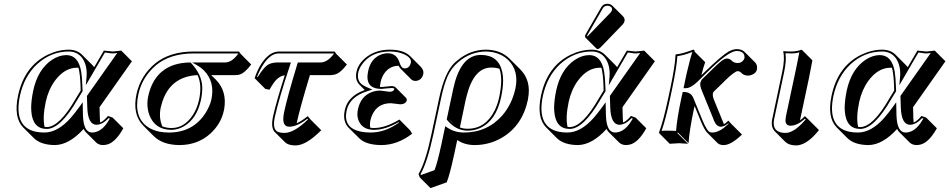

<svg xmlns="http://www.w3.org/2000/svg" viewBox="-20 -702 5028 1017"><path d="M507.3 -134.3 508.8 -76.7Q509.3 -64 510.3 -53.2Q529.3 -60.1 551.8 -87.9L576.7 -79.1L633.3 -22.5Q590.8 53.7 545.4 64Q534.7 66.4 523.4 66.4Q503.4 65.4 490.2 53.7L433.6 -2.9Q426.8 -10.3 422.9 -19Q346.7 64.9 271.5 66.4Q196.3 65.9 159.2 29.3L102.5 -27.3Q51.3 -80.1 75.7 -195.8Q108.9 -351.6 232.9 -412.1Q288.1 -438.5 344.2 -439Q387.2 -438.5 413.6 -413.1L470.2 -356.4Q475.1 -351.1 479 -346.2L530.3 -434.1Q537.6 -434.1 553.7 -431.6Q569.8 -429.2 577.1 -429.2Q585 -429.2 601.1 -431.6Q615.7 -434.1 622.1 -434.1L678.7 -377.4ZM407.2 -222.2 406.7 -243.2Q404.8 -309.6 395.5 -343.3Q391.1 -343.8 387.7 -343.3Q321.8 -343.3 270.5 -273.9Q236.3 -226.6 222.2 -162.6Q204.6 -78.6 216.3 -29.8Q222.7 -29.3 228 -28.8Q296.4 -30.8 382.3 -181.2ZM417.5 -219.2 391.1 -175.8Q301.3 -20 228 -19Q153.8 -19 146 -110.4Q145 -121.1 145 -131.8Q145.5 -171.4 155.8 -221.2Q179.7 -334 254.9 -384.8Q292.5 -409.7 331.1 -410.2Q394 -410.2 409.7 -324.7Q415 -293 416.5 -243.2ZM440.4 -193.8 601.1 -421.4Q585.4 -418.9 577.1 -418.9Q568.4 -418.9 551.8 -421.9Q541 -423.3 535.6 -423.8L434.6 -250.5L438.5 -294.9Q443.4 -355 415.5 -394.5Q390.1 -428.7 344.2 -429.2Q250.5 -429.2 177.2 -362.8Q108.4 -299.3 85.4 -193.8Q51.8 -30.3 168.9 -4.4Q190.4 0 214.8 0Q286.1 0 355 -78.1Q376.5 -103 400.4 -135.7L418 -160.2L419.4 -91.3Q422.4 -1 466.8 0Q511.2 0 545.9 -48.8Q554.2 -60.5 562 -73.7L555.2 -76.2Q523.4 -42 490.7 -41Q445.3 -42.5 442.4 -132.8Z M888.7 -23.9Q955.6 -23.9 1001 -91.8Q1024.9 -128.4 1034.7 -174.8Q1050.8 -252.9 1026.4 -304.2Q882.8 -296.9 839.4 -161.6Q834.5 -146.5 831.1 -131.3Q820.3 -78.1 839.8 -32.7Q862.3 -23.9 888.7 -23.9ZM1098.6 -304.2 1122.6 -280.8Q1183.6 -219.7 1167.5 -124.5Q1166.5 -119.6 1165.5 -115.2Q1150.9 -46.9 1095.2 4.9Q1028.3 65.9 931.2 66.4Q842.3 65.9 794.9 19.5L738.3 -37.1Q680.2 -96.7 703.1 -204.1Q724.6 -301.3 802.2 -366.2Q879.4 -428.7 1004.9 -429.2H1245.6L1254.4 -417L1310.5 -360.4Q1276.4 -314.5 1247.6 -306.6Q1238.3 -304.2 1228 -304.2ZM888.7 -14.2Q800.8 -14.2 771 -93.3Q760.7 -121.6 760.7 -152.3Q760.7 -172.4 764.6 -189.9Q792.5 -321.8 902.8 -358.4Q940.9 -370.6 985.4 -371.1H989.7L992.7 -367.7Q1049.3 -306.6 1051.3 -240.7Q1052.2 -210 1044.4 -172.9Q1023.4 -74.2 954.6 -33.2Q922.4 -14.6 888.7 -14.2ZM1171.4 -371.1Q1204.1 -371.1 1232.9 -406.2Q1237.3 -411.6 1241.7 -417L1240.7 -418.9H1004.9Q882.3 -418.5 808.6 -358.4Q732.9 -294.9 712.9 -202.1Q686.5 -79.1 766.1 -27.3Q790.5 -12.2 822.3 -4.9Q847.2 0 874.5 0Q1003.9 0 1070.3 -106Q1091.8 -141.1 1099.6 -174.3Q1119.6 -268.1 1060.5 -328.6Q1046.4 -342.8 1030.3 -352.5L998 -371.1Z M1455.6 -429.2H1752.4L1760.7 -417L1817.4 -360.4Q1781.7 -312.5 1749.5 -306.2Q1741.2 -304.7 1733.4 -304.2H1621.6Q1568.4 -128.4 1551.3 -49.3Q1578.6 -61 1609.9 -86.9L1625 -68.8L1681.6 -12.2Q1601.6 68.4 1545.4 68.4Q1507.3 67.9 1491.2 52.7L1434.6 -3.4Q1414.1 -25.9 1425.8 -83Q1441.9 -157.2 1488.3 -303.2Q1455.6 -298.8 1430.2 -263.2Q1420.4 -249.5 1407.2 -226.6L1384.8 -231.4L1328.6 -288.1Q1359.9 -378.9 1410.6 -414.1Q1433.6 -428.7 1455.6 -429.2ZM1455.6 -418.9Q1402.8 -418.9 1356.9 -329.6Q1348.1 -312.5 1341.8 -295.4L1345.7 -294.4Q1378.9 -350.1 1406.2 -362.8Q1424.8 -371.1 1450.7 -371.1H1521L1516.6 -357.9Q1456.5 -176.8 1435.5 -81.1Q1421.9 -16.6 1452.1 -3.4Q1457.5 -1.5 1463.9 0Q1474.1 2 1488.8 2Q1539.1 1 1611.3 -69.3L1608.4 -73.2Q1555.2 -31.7 1512.7 -30.8Q1481.4 -30.8 1480.5 -69.8Q1480.5 -71.8 1480.5 -73.2Q1481 -88.4 1484.9 -107.9Q1502 -189 1555.2 -363.8L1557.6 -371.1H1676.8Q1710.9 -371.1 1741.7 -408.7Q1745.1 -413.1 1748.5 -417L1747.1 -418.9Z M1992.7 -241.2Q1997.1 -241.2 2001 -241.2Q2001.5 -241.2 2012.2 -242.2Q2048.8 -246.1 2053.2 -246.1Q2068.8 -245.6 2074.7 -239.7L2131.3 -183.1Q2135.7 -177.2 2134.8 -170.4Q2128.4 -149.9 2100.1 -149.4Q2096.2 -149.4 2076.7 -152.3Q2055.7 -155.3 2050.3 -155.3Q1980 -155.3 1951.7 -93.3Q1945.3 -79.1 1941.9 -64.5Q1938 -43.5 1940.9 -25.9Q1951.7 -23.9 1961.9 -23.9Q2021.5 -24.4 2095.7 -68.8L2151.9 -12.2L2163.1 6.3Q2085.9 65.9 2000.5 66.4Q1919.4 65.9 1883.8 31.2L1827.1 -24.9Q1793.5 -59.6 1806.2 -118.2Q1821.8 -192.4 1909.7 -224.1Q1911.1 -224.6 1912.1 -225.1L1883.3 -253.9Q1859.4 -279.3 1868.2 -321.8Q1878.4 -369.1 1927.2 -404.3Q1977.1 -439 2045.9 -439Q2117.7 -438.5 2151.9 -405.3L2208.5 -348.6Q2226.1 -330.1 2222.2 -310.5Q2214.8 -277.3 2183.6 -273.4Q2181.2 -273.4 2179.7 -273.4Q2166 -273.9 2158.2 -281.7L2101.6 -338.4Q2096.2 -344.7 2091.8 -353.5H2091.3Q2042.5 -353.5 2013.7 -310.5Q2001.5 -291.5 1996.1 -267.6Q1993.2 -252.4 1992.7 -241.2ZM1876 -123Q1891.1 -193.8 1952.1 -215.3Q1972.2 -222.2 1994.1 -222.2Q2000.5 -222.2 2025.4 -218.3Q2040.5 -216.3 2043.5 -215.8Q2064.9 -216.8 2068.4 -229Q2069.3 -233.4 2065.4 -234.4Q2063.5 -234.9 2062 -235.4Q2057.6 -235.8 2053.2 -235.8Q2051.3 -235.8 2024.4 -233.4Q2002.9 -231.4 2001 -231Q1926.8 -231 1926.3 -293Q1926.3 -294.4 1926.3 -294.9Q1926.8 -309.6 1930.2 -326.2Q1944.8 -396 2004.9 -415.5Q2020 -419.9 2033.7 -419.9Q2081.1 -419.9 2096.7 -369.6Q2097.2 -367.7 2097.7 -366.2Q2106.4 -343.3 2116.7 -340.8Q2120.1 -340.3 2123 -339.8Q2147.5 -339.8 2154.8 -365.2Q2155.3 -367.7 2156.2 -369.1Q2161.6 -393.6 2124.5 -412.6Q2108.4 -420.4 2088.9 -424.8Q2068.4 -428.7 2045.9 -429.2Q1942.9 -429.2 1895 -356.9Q1882.3 -337.4 1877.9 -319.8Q1868.2 -272.9 1901.9 -251.5Q1912.6 -244.6 1927.2 -238.3L1952.6 -227.5L1926.3 -219.2Q1831.5 -189.5 1815.9 -115.7Q1796.9 -25.4 1888.7 -5.4Q1890.1 -4.9 1890.6 -4.9Q1914.6 0 1943.8 0Q2021.5 -0.5 2093.3 -52.7L2091.8 -55.2Q2020 -14.2 1961.9 -14.2Q1899.4 -14.2 1879.4 -63.5Q1873 -80.1 1873 -98.1Q1873.5 -110.8 1876 -123Z M2346.2 263.7 2260.3 294.4 2203.6 237.8 2196.8 220.2Q2234.4 155.8 2265.1 9.8L2306.6 -184.1Q2335.4 -319.3 2388.2 -369.6Q2395 -376 2403.8 -382.8Q2470.7 -438.5 2553.7 -439Q2630.9 -438.5 2678.7 -391.6L2735.4 -335Q2795.4 -274.9 2776.9 -179.2Q2776.4 -176.3 2776.4 -174.3Q2747.1 -35.2 2636.2 28.8Q2570.3 66.4 2493.2 66.4Q2439.9 65.9 2401.9 39.6L2385.3 117.7Q2362.3 223.6 2346.2 263.7ZM2383.3 -45.4 2356.9 -71.8Q2363.8 -63.5 2370.1 -57.1Q2377 -50.3 2383.3 -45.4ZM2416 -26.9Q2435.1 -20 2456.5 -20Q2552.2 -20 2600.6 -117.7Q2616.2 -149.9 2624.5 -189Q2644.5 -284.7 2625.5 -337.9Q2606 -344.2 2582 -344.2Q2489.7 -344.2 2451.7 -193.4Q2448.7 -182.1 2446.3 -171.4ZM2634.3 -187Q2607.9 -62.5 2522 -23.4Q2491.2 -9.8 2456.5 -9.8Q2394 -10.7 2349.1 -65.4L2346.2 -69.3L2380.4 -230Q2416 -397.9 2512.2 -410.2Q2519 -411.1 2525.9 -411.1Q2620.1 -411.1 2640.1 -322.3Q2645 -300.3 2645 -274.4Q2644.5 -235.4 2634.3 -187ZM2281.7 199.2Q2297.4 159.2 2318.8 59.1L2338.4 -33.7L2350.6 -25.4Q2387.7 -0.5 2436.5 0Q2562 0 2642.1 -92.3Q2691.9 -150.9 2710 -232.9Q2730 -326.7 2671.4 -384.8Q2639.6 -415 2594.2 -424.8Q2574.7 -428.7 2553.7 -429.2Q2473.6 -428.2 2410.2 -375.5Q2370.1 -342.8 2349.6 -294.9Q2331.1 -251 2316.4 -182.1L2274.9 12.2Q2243.7 157.2 2207.5 220.7L2209.5 225.1Z M3196.8 -682.1Q3213.4 -681.6 3224.1 -671.4L3280.8 -614.7Q3290.5 -603.5 3288.1 -590.3Q3285.2 -579.6 3278.3 -572.3L3160.2 -450.2Q3152.3 -442.4 3146.5 -442.4Q3141.1 -442.9 3138.2 -445.8L3081.5 -502.4Q3078.1 -506.8 3078.6 -512.2Q3079.6 -516.1 3083 -522L3165.5 -665Q3175.8 -681.6 3196.8 -682.1ZM3277.3 -134.3 3278.8 -76.7Q3279.3 -64 3280.3 -53.2Q3299.3 -60.1 3321.8 -87.9L3346.7 -79.1L3403.3 -22.5Q3360.8 53.7 3315.4 64Q3304.7 66.4 3293.5 66.4Q3273.4 65.4 3260.3 53.7L3203.6 -2.9Q3196.8 -10.3 3192.9 -19Q3116.7 64.9 3041.5 66.4Q2966.3 65.9 2929.2 29.3L2872.6 -27.3Q2821.3 -80.1 2845.7 -195.8Q2878.9 -351.6 3002.9 -412.1Q3058.1 -438.5 3114.3 -439Q3157.2 -438.5 3183.6 -413.1L3240.2 -356.4Q3245.1 -351.1 3249 -346.2L3300.3 -434.1Q3307.6 -434.1 3323.7 -431.6Q3339.8 -429.2 3347.2 -429.2Q3355 -429.2 3371.1 -431.6Q3385.7 -434.1 3392.1 -434.1L3448.7 -377.4ZM3177.2 -222.2 3176.8 -243.2Q3174.8 -309.6 3165.5 -343.3Q3161.1 -343.8 3157.7 -343.3Q3091.8 -343.3 3040.5 -273.9Q3006.3 -226.6 2992.2 -162.6Q2974.6 -78.6 2986.3 -29.8Q2992.7 -29.3 2998 -28.8Q3066.4 -30.8 3152.3 -181.2ZM3187.5 -219.2 3161.1 -175.8Q3071.3 -20 2998 -19Q2923.8 -19 2916 -110.4Q2915 -121.1 2915 -131.8Q2915.5 -171.4 2925.8 -221.2Q2949.7 -334 3024.9 -384.8Q3062.5 -409.7 3101.1 -410.2Q3164.1 -410.2 3179.7 -324.7Q3185.1 -293 3186.5 -243.2ZM3210.4 -193.8 3371.1 -421.4Q3355.5 -418.9 3347.2 -418.9Q3338.4 -418.9 3321.8 -421.9Q3311 -423.3 3305.7 -423.8L3204.6 -250.5L3208.5 -294.9Q3213.4 -355 3185.5 -394.5Q3160.2 -428.7 3114.3 -429.2Q3020.5 -429.2 2947.3 -362.8Q2878.4 -299.3 2855.5 -193.8Q2821.8 -30.3 2939 -4.4Q2960.4 0 2984.9 0Q3056.2 0 3125 -78.1Q3146.5 -103 3170.4 -135.7L3188 -160.2L3189.5 -91.3Q3192.4 -1 3236.8 0Q3281.2 0 3315.9 -48.8Q3324.2 -60.5 3332 -73.7L3325.2 -76.2Q3293.5 -42 3260.7 -41Q3215.3 -42.5 3212.4 -132.8ZM3197.3 -671.9Q3181.6 -670.9 3174.3 -660.2L3091.8 -517.1Q3089.8 -512.7 3088.4 -509.8V-509.3L3089.8 -508.8Q3093.3 -510.7 3096.7 -514.2L3214.8 -636.2Q3219.7 -641.6 3221.7 -648.9Q3224.6 -663.6 3208 -669.9Q3202.6 -671.9 3197.3 -671.9Z M3658.7 -429.2 3715.3 -372.6Q3706.5 -348.6 3694.8 -303.2L3713.9 -321.8Q3803.7 -408.7 3838.9 -428.7Q3863.3 -441.9 3882.8 -441.9Q3909.2 -441.4 3923.3 -427.7L3980 -371.1Q3993.7 -356 3989.3 -333.5Q3984.9 -313 3958.5 -304.2Q3950.7 -301.8 3944.3 -301.3Q3920.9 -301.8 3909.2 -313.5L3902.8 -319.8Q3895 -325.2 3888.2 -325.2Q3871.6 -325.2 3820.3 -274.9Q3813 -268.1 3805.7 -260.3L3761.2 -217.3Q3757.3 -213.4 3755.9 -205.1V-204.6Q3753.9 -191.4 3764.6 -166.5L3812 -50.3Q3813.5 -46.9 3814.5 -43.9Q3823.7 -48.8 3837.9 -63L3853.5 -45.9L3910.2 10.7Q3854.5 64 3816.9 66.4Q3812 66.9 3808.1 66.4Q3792 65.4 3781.2 56.2L3724.6 -0.5Q3710.4 -15.6 3690.9 -63L3659.2 -140.6L3655.3 -123.5Q3631.3 -10.3 3627 56.6L3570.8 0L3567.9 2.9L3624.5 59.6Q3622.6 59.6 3577.1 56.6L3527.3 59.6L3471.2 2.9L3470.7 0Q3494.6 -64.5 3519 -180.2L3530.8 -234.9Q3556.2 -355 3558.1 -411.1L3560.5 -414.1Q3592.3 -416.5 3646.5 -437Q3649.9 -438.5 3651.9 -439Q3655.8 -438.5 3657.7 -437Q3659.7 -434.1 3658.7 -429.2ZM3647.5 -426.8Q3598.1 -407.7 3567.9 -404.8Q3564.5 -347.2 3540.5 -232.9L3528.8 -177.7Q3505.4 -67.9 3484.4 -8.8Q3500.5 -10.3 3520.5 -9.8Q3544.4 -9.8 3561 -8.3Q3565.9 -73.7 3588.9 -182.1L3596.2 -214.8H3604Q3640.1 -213.4 3652.3 -183.6L3700.2 -66.9Q3725.1 -6.8 3741.7 -1.5Q3746.6 0 3751.5 0Q3782.7 0 3814.9 -25.4Q3826.7 -34.7 3839.4 -46.4L3837.4 -48.8Q3817.4 -31.7 3799.3 -30.8Q3776.4 -30.8 3763.2 -60.1Q3760.7 -65.9 3755.4 -80.1Q3749.5 -95.2 3746.1 -103L3698.7 -219.2Q3686.5 -248 3689.5 -263.2Q3692.9 -275.4 3697.8 -281.2L3742.2 -324.2Q3799.8 -381.8 3816.9 -388.7Q3824.7 -391.6 3831.5 -392.1Q3847.2 -391.1 3858.9 -377.9Q3869.1 -368.7 3887.7 -368.2Q3907.7 -368.2 3919.4 -385.3Q3921.9 -389.2 3922.9 -392.1Q3927.7 -423.3 3896 -430.7Q3889.6 -432.1 3882.8 -432.1Q3845.2 -432.1 3758.3 -350.6Q3743.2 -336.4 3720.7 -314.9L3672.9 -267.6Q3637.7 -234.9 3612.8 -234.9H3600.6L3616.2 -309.1Q3636.2 -395 3647.5 -426.8Z M4123.5 -321.8Q4138.2 -391.6 4128.4 -429.2L4130.9 -431.2Q4142.6 -429.2 4174.3 -429.2Q4199.7 -429.7 4226.6 -439L4283.2 -382.3Q4283.2 -381.3 4264.6 -286.6L4217.3 -64Q4230 -73.2 4243.7 -86.9L4261.2 -69.8L4317.9 -13.2Q4263.2 56.6 4211.4 66.9Q4203.6 68.4 4197.3 68.4Q4159.2 67.9 4140.1 49.8L4083.5 -6.8Q4062 -29.8 4070.3 -70.8ZM4133.3 -319.8 4080.1 -68.8Q4069.3 -11.2 4118.7 0Q4129.4 2 4140.6 2Q4184.6 2 4240.7 -61.5Q4244.6 -65.9 4247.6 -69.3L4243.7 -73.2Q4203.6 -36.6 4168 -36.1Q4142.6 -36.1 4140.6 -61.5Q4140.6 -63.5 4140.6 -64.5Q4141.1 -75.2 4144.5 -93.3L4198.2 -345.2Q4203.6 -370.1 4213.9 -424.3Q4193.4 -418.9 4174.3 -418.9Q4158.7 -418.9 4140.6 -419.9Q4146.5 -382.3 4133.3 -319.8Z M4816.4 -134.3 4817.9 -76.7Q4818.4 -64 4819.3 -53.2Q4838.4 -60.1 4860.8 -87.9L4885.7 -79.1L4942.4 -22.5Q4899.9 53.7 4854.5 64Q4843.8 66.4 4832.5 66.4Q4812.5 65.4 4799.3 53.7L4742.7 -2.9Q4735.8 -10.3 4731.9 -19Q4655.8 64.9 4580.6 66.4Q4505.4 65.9 4468.3 29.3L4411.6 -27.3Q4360.4 -80.1 4384.8 -195.8Q4418 -351.6 4542 -412.1Q4597.2 -438.5 4653.3 -439Q4696.3 -438.5 4722.7 -413.1L4779.3 -356.4Q4784.2 -351.1 4788.1 -346.2L4839.4 -434.1Q4846.7 -434.1 4862.8 -431.6Q4878.9 -429.2 4886.2 -429.2Q4894 -429.2 4910.2 -431.6Q4924.8 -434.1 4931.2 -434.1L4987.8 -377.4ZM4716.3 -222.2 4715.8 -243.2Q4713.9 -309.6 4704.6 -343.3Q4700.2 -343.8 4696.8 -343.3Q4630.9 -343.3 4579.6 -273.9Q4545.4 -226.6 4531.2 -162.6Q4513.7 -78.6 4525.4 -29.8Q4531.7 -29.3 4537.1 -28.8Q4605.5 -30.8 4691.4 -181.2ZM4726.6 -219.2 4700.2 -175.8Q4610.4 -20 4537.1 -19Q4462.9 -19 4455.1 -110.4Q4454.1 -121.1 4454.1 -131.8Q4454.6 -171.4 4464.8 -221.2Q4488.8 -334 4564 -384.8Q4601.6 -409.7 4640.1 -410.2Q4703.1 -410.2 4718.8 -324.7Q4724.1 -293 4725.6 -243.2ZM4749.5 -193.8 4910.2 -421.4Q4894.5 -418.9 4886.2 -418.9Q4877.4 -418.9 4860.8 -421.9Q4850.1 -423.3 4844.7 -423.8L4743.7 -250.5L4747.6 -294.9Q4752.4 -355 4724.6 -394.5Q4699.2 -428.7 4653.3 -429.2Q4559.6 -429.2 4486.3 -362.8Q4417.5 -299.3 4394.5 -193.8Q4360.8 -30.3 4478 -4.4Q4499.5 0 4523.9 0Q4595.2 0 4664.1 -78.1Q4685.5 -103 4709.5 -135.7L4727.1 -160.2L4728.5 -91.3Q4731.4 -1 4775.9 0Q4820.3 0 4855 -48.8Q4863.3 -60.5 4871.1 -73.7L4864.3 -76.2Q4832.5 -42 4799.8 -41Q4754.4 -42.5 4751.5 -132.8Z"/></svg>

Font: Linux Biolinum Shadow O
Style: Italic
Weight: 400
Italic angle: -12°
Designer: Philipp H. Poll
Foundry: Philipp H. Poll
Version: Version 0.6.2